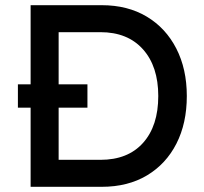

<svg xmlns="http://www.w3.org/2000/svg" viewBox="-20 -720 788 740"><path d="M98 0V-305H49V-395H98V-700H372Q472 -700 545.5 -656Q619 -612 659.5 -533Q700 -454 700 -350Q700 -245 660 -166.5Q620 -88 546.5 -44Q473 0 372 0ZM317 -305H206V-104H367Q473 -104 531.5 -169.5Q590 -235 590 -350Q590 -464 531 -530Q472 -596 367 -596H206V-395H317Z"/></svg>

Font: Lexend Deca
Style: Regular
Weight: 400
Designer: Bonnie Shaver-Troup, Thomas Jockin
Foundry: Lexend
Version: Version 1.008; ttfautohint (v1.8.4.7-5d5b)